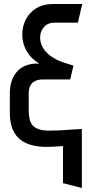

<svg xmlns="http://www.w3.org/2000/svg" viewBox="-20 -722 476 957"><path d="M368 -609 390 -702H244Q195 -702 160.5 -680.5Q126 -659 108 -623.5Q90 -588 91 -546Q91 -526 98.5 -500.5Q106 -475 124.5 -450Q143 -425 176 -405H162Q135 -405 110.5 -396Q86 -387 68 -368.5Q50 -350 39.5 -322Q29 -294 29 -256V-160Q29 -110 43.5 -76.5Q58 -43 84 -24Q110 -5 144.5 3Q179 11 219 10Q234 10 246.5 9Q259 8 271 7.5Q283 7 294 6V191L388 215V-79Q369 -78 350.5 -77Q332 -76 312.5 -74.5Q293 -73 274 -72Q255 -71 234 -71Q199 -70 176.5 -77Q154 -84 142.5 -97.5Q131 -111 127 -131Q123 -151 123 -175V-256Q123 -277 129 -290.5Q135 -304 145 -312Q155 -320 167.5 -323Q180 -326 192 -326H330L346 -395L302 -409Q273 -418 250.5 -431Q228 -444 212.5 -460Q197 -476 188.5 -495Q180 -514 180 -535Q180 -565 199 -587Q218 -609 251 -609Z"/></svg>

Font: Advent Pro SemiBold
Style: Regular
Weight: 600
Designer: VivaRado, Andreas Kalpakidis
Foundry: VivaRado, Andreas Kalpakidis
Version: Version 3.000